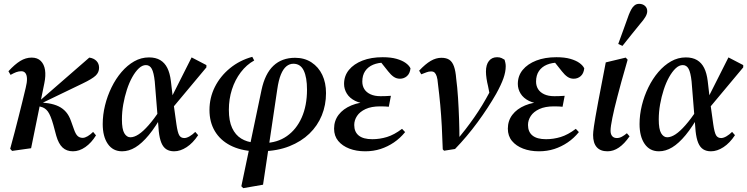

<svg xmlns="http://www.w3.org/2000/svg" viewBox="-20 -774 3891 1000"><path d="M33 1Q46 -45 56.5 -86.5Q67 -128 77 -166.5Q87 -205 96 -242.5Q105 -280 114 -317Q121 -345 120.5 -364Q120 -383 112.5 -393Q105 -403 91 -403Q77 -403 64 -398Q51 -393 35 -384L24 -403Q57 -439 85.5 -456.5Q114 -474 145 -474Q175 -474 192.5 -456.5Q210 -439 214.5 -409.5Q219 -380 211 -341L142 -2L43 12ZM360 14Q327 14 306 -5.5Q285 -25 273 -67L258 -123Q244 -173 229.5 -193Q215 -213 192 -218L169 -224V-237H173L183 -246L445 -474Q468 -471 482 -457Q496 -443 496 -421Q496 -397 478 -380Q460 -363 410 -339L188 -232L190 -241L232 -236Q263 -231 285.5 -220Q308 -209 324 -190.5Q340 -172 350 -143L365 -101Q374 -75 384.5 -65.5Q395 -56 411 -56Q422 -56 436.5 -64.5Q451 -73 465 -87L480 -69Q456 -30 424.5 -8Q393 14 360 14Z M616 14Q568 14 541.5 -24.5Q515 -63 515 -128Q515 -176 527 -225Q539 -274 561 -319Q583 -364 613 -399Q643 -434 679 -454.5Q715 -475 756 -475Q791 -475 814.5 -461Q838 -447 851.5 -420Q865 -393 870 -352L882 -249L884 -234L899 -126Q905 -84 913.5 -69.5Q922 -55 940 -55Q952 -55 967.5 -64Q983 -73 997 -87L1012 -70Q985 -29 952 -7.5Q919 14 887 14Q863 14 846.5 3.5Q830 -7 820.5 -30Q811 -53 807 -90L786 -350Q781 -396 770.5 -415.5Q760 -435 740 -435Q721 -435 703 -418Q685 -401 669 -372.5Q653 -344 641 -307Q629 -270 622 -230.5Q615 -191 615 -152Q615 -101 627.5 -80Q640 -59 659 -59Q679 -59 702.5 -74.5Q726 -90 754 -122Q782 -154 814 -201L838 -184H830Q791 -114 755 -70.5Q719 -27 685 -6.5Q651 14 616 14ZM872 -204 860 -241 978 -475 1055 -435V-423Z M1247 206 1237 196 1342 -305Q1360 -390 1404 -431.5Q1448 -473 1517 -473Q1566 -473 1602.5 -449Q1639 -425 1658.5 -384Q1678 -343 1678 -289Q1678 -227 1656 -173Q1634 -119 1591.5 -78Q1549 -37 1487.5 -12.5Q1426 12 1346 14L1345 -30L1356 -29Q1424 -30 1474 -65Q1524 -100 1551.5 -162Q1579 -224 1579 -307Q1579 -371 1562 -406.5Q1545 -442 1508 -442Q1488 -442 1471.5 -428.5Q1455 -415 1443 -386Q1431 -357 1424 -308L1380 -12L1350 188ZM1303 14Q1231 10 1179 -17Q1127 -44 1099 -91Q1071 -138 1071 -201Q1071 -265 1099 -321Q1127 -377 1177.5 -418.5Q1228 -460 1294 -478L1304 -459Q1264 -437 1234 -397.5Q1204 -358 1188 -308Q1172 -258 1172 -202Q1172 -144 1189 -107.5Q1206 -71 1236 -52.5Q1266 -34 1305 -31L1314 -32Z M1882 14Q1836 14 1799.5 0Q1763 -14 1741.5 -40Q1720 -66 1720 -104Q1720 -145 1743.5 -176Q1767 -207 1810 -225Q1853 -243 1911 -244L1904 -233Q1859 -234 1830 -248.5Q1801 -263 1786.5 -286.5Q1772 -310 1772 -337Q1772 -379 1797.5 -410Q1823 -441 1868 -458.5Q1913 -476 1973 -476Q2016 -476 2045.5 -467.5Q2075 -459 2093 -446Q2111 -433 2118 -418Q2115 -391 2099.5 -377.5Q2084 -364 2063 -364Q2045 -364 2030.5 -374Q2016 -384 2002 -402L1959 -456L2015 -460L2025 -444Q2014 -447 2004 -447.5Q1994 -448 1984 -448Q1950 -448 1923.5 -437Q1897 -426 1882 -404Q1867 -382 1867 -349Q1867 -327 1877.5 -310Q1888 -293 1909.5 -283Q1931 -273 1962 -273Q1977 -273 1988 -273.5Q1999 -274 2016 -275L2005 -218Q1997 -219 1986 -219.5Q1975 -220 1960 -220Q1914 -220 1884 -206Q1854 -192 1839.5 -170Q1825 -148 1825 -123Q1825 -87 1848.5 -68Q1872 -49 1919 -49Q1958 -49 1995.5 -60.5Q2033 -72 2074 -103L2090 -86Q2064 -54 2031.5 -32Q1999 -10 1962 2Q1925 14 1882 14Z M2286 4Q2284 -60 2281 -116.5Q2278 -173 2273 -227.5Q2268 -282 2261 -337Q2259 -363 2254.5 -376.5Q2250 -390 2243.5 -396Q2237 -402 2225 -402Q2213 -402 2201.5 -397.5Q2190 -393 2174 -387L2163 -406Q2196 -441 2223.5 -457Q2251 -473 2279 -473Q2305 -473 2320.5 -462.5Q2336 -452 2344.5 -428Q2353 -404 2356 -365Q2362 -320 2365.5 -265.5Q2369 -211 2371 -153.5Q2373 -96 2373 -41H2357Q2381 -70 2404.5 -100.5Q2428 -131 2450 -162.5Q2472 -194 2492 -227Q2512 -260 2530 -294Q2537 -307 2542 -317Q2547 -327 2551 -338L2534 -264L2522 -325Q2517 -345 2514 -365Q2511 -385 2511 -401Q2511 -437 2526.5 -456.5Q2542 -476 2569 -476Q2583 -476 2592.5 -471.5Q2602 -467 2608 -463Q2610 -457 2612 -447.5Q2614 -438 2614 -429Q2614 -400 2602 -366Q2590 -332 2564 -285Q2544 -250 2519.5 -212.5Q2495 -175 2467.5 -137.5Q2440 -100 2410 -64.5Q2380 -29 2350 2L2293 11Z M2787 14Q2741 14 2704.5 0Q2668 -14 2646.5 -40Q2625 -66 2625 -104Q2625 -145 2648.5 -176Q2672 -207 2715 -225Q2758 -243 2816 -244L2809 -233Q2764 -234 2735 -248.5Q2706 -263 2691.5 -286.5Q2677 -310 2677 -337Q2677 -379 2702.5 -410Q2728 -441 2773 -458.5Q2818 -476 2878 -476Q2921 -476 2950.5 -467.5Q2980 -459 2998 -446Q3016 -433 3023 -418Q3020 -391 3004.5 -377.5Q2989 -364 2968 -364Q2950 -364 2935.5 -374Q2921 -384 2907 -402L2864 -456L2920 -460L2930 -444Q2919 -447 2909 -447.5Q2899 -448 2889 -448Q2855 -448 2828.5 -437Q2802 -426 2787 -404Q2772 -382 2772 -349Q2772 -327 2782.5 -310Q2793 -293 2814.5 -283Q2836 -273 2867 -273Q2882 -273 2893 -273.5Q2904 -274 2921 -275L2910 -218Q2902 -219 2891 -219.5Q2880 -220 2865 -220Q2819 -220 2789 -206Q2759 -192 2744.5 -170Q2730 -148 2730 -123Q2730 -87 2753.5 -68Q2777 -49 2824 -49Q2863 -49 2900.5 -60.5Q2938 -72 2979 -103L2995 -86Q2969 -54 2936.5 -32Q2904 -10 2867 2Q2830 14 2787 14Z M3144 14Q3107 14 3088 -7.5Q3069 -29 3069 -71Q3069 -79 3070 -88.5Q3071 -98 3073.5 -116.5Q3076 -135 3081.5 -166Q3087 -197 3096 -246L3135 -449L3239 -474L3249 -463L3216 -347Q3205 -306 3196 -272Q3187 -238 3180.5 -210.5Q3174 -183 3169.5 -160.5Q3165 -138 3162.5 -121.5Q3160 -105 3160 -93Q3160 -75 3168.5 -65Q3177 -55 3193 -55Q3206 -55 3219 -62Q3232 -69 3245 -80L3259 -64Q3232 -25 3203.5 -5.5Q3175 14 3144 14ZM3200 -545Q3214 -584 3228 -622Q3242 -660 3255 -697Q3261 -712 3268 -725Q3275 -738 3285 -746Q3295 -754 3309 -754Q3327 -754 3339 -743.5Q3351 -733 3351 -716Q3351 -702 3341.5 -686Q3332 -670 3316 -652Q3293 -623 3269 -594Q3245 -565 3222 -535Z M3412 14Q3364 14 3337.5 -24.5Q3311 -63 3311 -128Q3311 -176 3323 -225Q3335 -274 3357 -319Q3379 -364 3409 -399Q3439 -434 3475 -454.5Q3511 -475 3552 -475Q3587 -475 3610.5 -461Q3634 -447 3647.5 -420Q3661 -393 3666 -352L3678 -249L3680 -234L3695 -126Q3701 -84 3709.5 -69.5Q3718 -55 3736 -55Q3748 -55 3763.5 -64Q3779 -73 3793 -87L3808 -70Q3781 -29 3748 -7.5Q3715 14 3683 14Q3659 14 3642.5 3.5Q3626 -7 3616.5 -30Q3607 -53 3603 -90L3582 -350Q3577 -396 3566.5 -415.5Q3556 -435 3536 -435Q3517 -435 3499 -418Q3481 -401 3465 -372.5Q3449 -344 3437 -307Q3425 -270 3418 -230.5Q3411 -191 3411 -152Q3411 -101 3423.5 -80Q3436 -59 3455 -59Q3475 -59 3498.5 -74.5Q3522 -90 3550 -122Q3578 -154 3610 -201L3634 -184H3626Q3587 -114 3551 -70.5Q3515 -27 3481 -6.5Q3447 14 3412 14ZM3668 -204 3656 -241 3774 -475 3851 -435V-423Z"/></svg>

Font: Source Serif 4 48pt SemiBold
Style: Italic
Weight: 600
Italic angle: -12°
Designer: Frank Grießhammer
Foundry: Adobe Systems Incorporated
Version: Version 4.004;hotconv 1.0.116;makeotfexe 2.5.65601